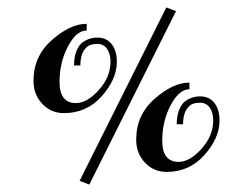

<svg xmlns="http://www.w3.org/2000/svg" viewBox="-20 -454 612 516"><path d="M152 -150Q213 -150 253.5 -195.5Q294 -241 294 -288Q294 -318 280 -335.5Q266 -353 242 -353Q216 -353 197 -336Q179 -315 179 -278H196Q196 -309 210 -324Q219 -336 242 -336Q258 -336 267.5 -323Q277 -310 277 -288Q277 -247 245.5 -212Q214 -177 184 -177Q140 -177 140 -234Q140 -286 162.5 -329Q185 -372 213 -372V-390Q169 -390 119.5 -346.5Q70 -303 70 -237Q70 -200 93.5 -175Q117 -150 152 -150ZM428 8Q489 8 529.5 -37.5Q570 -83 570 -130Q570 -160 556 -177.5Q542 -195 518 -195Q492 -195 473 -178Q455 -157 455 -120H472Q472 -151 486 -166Q495 -178 518 -178Q534 -178 543.5 -165Q553 -152 553 -130Q553 -89 521.5 -54Q490 -19 460 -19Q416 -19 416 -76Q416 -128 438.5 -171Q461 -214 489 -214V-232Q445 -232 395.5 -188.5Q346 -145 346 -79Q346 -42 369.5 -17Q393 8 428 8ZM194 32 427 -434 453 -424 220 42Z"/></svg>

Font: Sail
Style: Regular
Weight: 400
Designer: Miguel Hernandez
Foundry: Miguel Hernandez
Version: Version 1.002